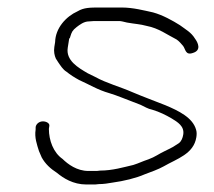

<svg xmlns="http://www.w3.org/2000/svg" viewBox="-20 -495 570 511"><path d="M94.2 -172C84.2 -172 76.1 -165 74.9 -157L74.8 -150C71.4 -129 78.4 -110 83.7 -93L91 -76C100.3 -59 114.3 -46 131.5 -35C148.3 -21 174.6 -4 209.6 -4H225.6C231.6 -4 237.6 -4 242.8 -5C255.8 -5 268.1 -7 279.4 -9C309.1 -13 342.3 -21 364.9 -31C378.7 -36 403.1 -45 415.2 -52C451.6 -73 495.5 -85 502.6 -130C503.7 -137 503.8 -144 501.8 -150C492.8 -182 455.7 -200 420.1 -215C390.5 -226.8 361.2 -237.4 331.6 -250C299.8 -264 262.4 -274 233.9 -290L213.5 -300C187.9 -315 154.9 -334 160.3 -368L164.1 -392C165.2 -393 166.4 -394 166.9 -397C170.9 -410 172.6 -414 184 -423C191.9 -429 203.4 -438 216.4 -438C224.5 -439 232.5 -439 239.5 -439H297.5C302.5 -439 309.2 -437 317.9 -435C340.3 -431 352.3 -431 370.5 -426C402.5 -420 425.7 -402 449.8 -390C456.1 -386 462.9 -378 467.1 -373C473.8 -365 473 -347 493.1 -354C517.2 -361 506.5 -382 499.1 -392C488.8 -409 474.9 -416 458.8 -428C439.7 -440 413.1 -455 387.2 -462C364 -467 334.2 -475 304.2 -475H245.2C220.2 -475 203.2 -475 186.6 -465C155.4 -451 127.5 -420 126.7 -383L124.6 -370C122.7 -358 125 -347 128.7 -339L135.1 -329C140.8 -321 147.1 -310 157.1 -304C166.9 -296 177.8 -289 190.7 -282C217.8 -270 239.5 -256 271.1 -247C294 -240 311.7 -232 333.5 -224L354.2 -216C366 -210.6 372.7 -205.6 385.2 -203C405.2 -197 420.9 -189 436.5 -180C452.9 -170 471.2 -159 467.7 -137C466.3 -128 462.8 -119 456.1 -114L440.5 -104C433.8 -100 426.4 -97 418.7 -93C403.6 -86 392.2 -77 375.2 -71C357.3 -65 350.7 -61 334.9 -56C308.9 -50 279.5 -41 246.5 -41C241.3 -40 236.3 -40 231.3 -40H215.3C184.7 -40 160.8 -57.9 146.4 -72C122.1 -89 110.2 -121 110.1 -152L111.3 -160C112.5 -167 103.2 -172 94.2 -172Z"/></svg>

Font: CiSf OpenHand
Style: SquObl
Weight: 400
Foundry: Cannot Into Space Fonts
Version: Version 0.7892